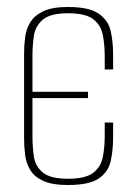

<svg xmlns="http://www.w3.org/2000/svg" viewBox="-20 -523 393 550"><path d="M175 7Q130 7 104.5 -4.5Q79 -16 67 -35.5Q55 -55 52 -79Q49 -103 49 -127V-369Q49 -393 52 -416.5Q55 -440 67 -459.5Q79 -479 104.5 -491Q130 -503 175 -503Q235 -503 262.5 -484Q290 -465 297 -434.5Q304 -404 304 -367V-324H280V-361Q280 -395 274.5 -423Q269 -451 247 -468Q225 -485 175 -485Q124 -485 102.5 -466.5Q81 -448 77 -420Q73 -392 73 -363V-260H232V-242H73V-132Q73 -103 77 -75Q81 -47 102.5 -29Q124 -11 175 -11Q225 -11 247 -28Q269 -45 274.5 -73Q280 -101 280 -134V-172H304V-129Q304 -92 297 -61Q290 -30 262.5 -11.5Q235 7 175 7Z"/></svg>

Font: Alumni Sans SC Thin
Style: Regular
Weight: 100
Designer: Robert E. Leuschke
Foundry: Robert E. Leuschke
Version: Version 1.018